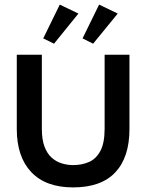

<svg xmlns="http://www.w3.org/2000/svg" viewBox="-20 -801 635 835"><path d="M298 14Q179 14 116 -52.5Q53 -119 53 -240V-563H162V-241Q162 -194 173.5 -163.5Q185 -133 204.5 -115.5Q224 -98 248.5 -90.5Q273 -83 298 -83Q336 -83 367 -96.5Q398 -110 416.5 -144.5Q435 -179 435 -241V-563H543V-240Q543 -117 481.5 -51.5Q420 14 298 14ZM168 -634 240 -781 321 -742 215 -611ZM339 -634 411 -781 492 -742 385 -611Z"/></svg>

Font: Darker Grotesque
Style: Bold
Weight: 700
Designer: Gabriel Lam
Foundry: TypeRant
Version: Version 1.000;gftools[0.9.28]